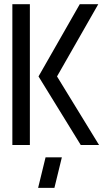

<svg xmlns="http://www.w3.org/2000/svg" viewBox="-20 -704 519 932"><path d="M165 208 201.2 59.6H280.3L244.1 208ZM40 0V-683.6H125V0ZM167 -333 367.2 -683.6H457L256.8 -333L460.9 0H372.1Z"/></svg>

Font: Post No Bills Jaffna SemiBold
Style: Regular
Weight: 600
Designer: Kosala Senevirathne, Siva Puranthara, Lasantha Premarathna, Tharique Azeez
Foundry: Mooniak
Version: Version 1.220 ; ttfautohint (v1.6)